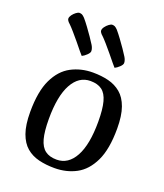

<svg xmlns="http://www.w3.org/2000/svg" viewBox="-147 -890 855 1001"><g transform="rotate(20 281.0 -390.0)"><path d="M273.3 13Q226.3 13 186.4 3.2Q146.5 -6.6 117.2 -31.4Q88 -56.1 71.6 -101.7Q55.2 -147.4 55.2 -219Q55.2 -333.5 87.3 -400.1Q119.3 -466.8 173.5 -495.4Q227.6 -524 293.4 -524Q340.4 -524 379.8 -514.2Q419.2 -504.4 448.9 -479.6Q478.5 -454.9 494.9 -409.3Q511.3 -363.6 511.3 -292Q511.3 -177.9 479.2 -111Q447.1 -44.2 393.6 -15.6Q340.1 13 273.3 13ZM269.1 -32.2Q333.5 -32.2 369.9 -98.7Q406.3 -165.2 406.3 -291.9Q406.3 -361.3 395.3 -402Q384.4 -442.6 360.4 -460.4Q336.5 -478.2 296.3 -478.2Q232.2 -478.2 195.6 -411.7Q159.1 -345.2 159.1 -218.1Q159.1 -149.7 170 -109.1Q181 -68.5 205.3 -50.3Q229.6 -32.2 269.1 -32.2ZM389.8 -585.5Q386.3 -588.7 372.3 -605.9Q358.3 -623 339.8 -645.7Q321.2 -668.4 303 -689.1Q284.8 -709.9 273.9 -720.2Q266.5 -726.4 262 -733Q257.5 -739.5 257.5 -744.5Q257.5 -754.2 265.6 -765.3Q273.7 -776.4 284.6 -784.5Q295.5 -792.5 302.1 -792.5Q310.7 -792.5 317.1 -789.4Q323.5 -786.2 333 -776.4Q347.4 -759.5 363.5 -737.5Q379.6 -715.5 394.3 -694.2Q409 -672.9 418.2 -657.7Q422.4 -651.1 425.4 -642.6Q428.5 -634.1 428.5 -625.9Q428.5 -616.3 415.2 -603.7Q402 -591.1 389.8 -585.5ZM207.8 -585.2Q204.3 -588.4 190.3 -605.5Q176.3 -622.7 157.8 -645.4Q139.2 -668.1 121 -688.8Q102.8 -709.6 92 -719.9Q84.6 -726.1 80.1 -732.6Q75.6 -739.2 75.6 -744.2Q75.6 -753.9 83.6 -765Q91.7 -776.1 102.6 -784.2Q113.5 -792.2 120.1 -792.2Q128.7 -792.2 135.1 -789.1Q141.5 -785.9 151 -776Q165.4 -759.2 181.5 -737.2Q197.7 -715.2 212.3 -693.9Q227 -672.6 236.2 -657.4Q240.4 -650.8 243.4 -642.3Q246.5 -633.8 246.5 -625.6Q246.5 -616 233.2 -603.4Q220 -590.8 207.8 -585.2Z"/></g></svg>

Font: Briem Hand Thin
Style: Regular
Weight: 100
Designer: Gunnlaugur SE Briem, Eben Sorkin
Foundry: Sorkin Type Co.
Version: Version 1.003